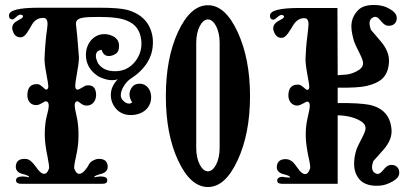

<svg xmlns="http://www.w3.org/2000/svg" viewBox="-20 -738 1674 771"><path d="M593 -587C585 -644 551 -681 492 -698C470 -704 433 -707 380 -707H136C56 -707 16 -697 16 -676C16 -665 21 -660 31 -660C38 -660 53 -682 64 -679C74 -677 75 -672 68 -665L47 -653C35 -646 29 -637 29 -626C29 -621 30 -617 32 -612C37 -596 48 -588 63 -588C82 -588 95 -617 110 -642C121 -659 137 -667 156 -666C166 -665 171 -657 171 -641C171 -636 169 -620 165 -591C162 -562 160 -535 159 -508C158 -491 161 -469 166 -442C171 -415 174 -398 174 -392C174 -383 171 -379 166 -378C159 -378 145 -399 132 -400C105 -402 91 -388 90 -358C89 -331 105 -315 126 -316C143 -316 159 -334 166 -331C175 -329 178 -318 174 -298L165 -260C161 -238 159 -213 160 -186C161 -166 164 -140 171 -108C176 -82 178 -67 177 -62C172 -47 166 -40 157 -40C148 -40 137 -49 125 -67C102 -99 90 -100 79 -100C58 -100 47 -92 44 -75C41 -57 50 -45 69 -40C88 -35 98 -31 97 -26L86 -28C79 -29 72 -30 66 -29C49 -28 42 -21 45 -9C47 -3 54 0 65 0H391C402 0 409 -3 410 -9C413 -21 407 -28 390 -29C384 -30 377 -29 370 -28L358 -26C358 -31 368 -35 387 -40C406 -45 415 -57 412 -75C409 -92 398 -100 377 -100C371 -100 365 -99 360 -96C351 -93 344 -88 339 -81L331 -67C319 -49 308 -40 298 -40C290 -40 283 -47 278 -62C277 -67 279 -82 285 -108C292 -140 295 -166 295 -186C296 -213 294 -238 290 -260L282 -298C278 -318 280 -329 289 -331C296 -334 306 -315 326 -314C346 -313 366 -327 366 -358C365 -385 353 -398 328 -395C320 -395 299 -377 290 -378C285 -379 282 -385 282 -394C282 -400 284 -416 289 -443C294 -470 297 -491 297 -508C292 -575 288 -620 285 -641C284 -655 293 -664 314 -667C323 -669 344 -670 377 -670C430 -670 469 -665 492 -654C524 -641 542 -616 547 -579C551 -546 543 -516 522 -490C502 -465 475 -452 442 -452C410 -452 387 -463 373 -485C368 -496 365 -505 365 -513C365 -528 373 -536 388 -538C393 -521 403 -513 417 -513C426 -513 436 -516 446 -523C454 -528 458 -538 458 -554C458 -571 450 -584 435 -592C423 -598 411 -601 399 -601C355 -601 325 -562 325 -518C325 -486 338 -460 363 -440C366 -437 373 -432 384 -427C400 -420 415 -416 430 -416C438 -416 446 -417 453 -420C434 -400 425 -379 425 -357C425 -335 433 -315 449 -298C464 -283 483 -276 505 -276C552 -276 587 -304 587 -348C587 -377 569 -402 541 -402C526 -402 515 -396 508 -385C503 -377 500 -368 500 -359C500 -348 504 -337 511 -327C507 -324 503 -322 498 -322C489 -322 480 -327 471 -338C467 -343 465 -349 465 -356C465 -379 485 -408 502 -420C563 -459 594 -508 594 -567C594 -574 594 -580 593 -587Z M984 -352C984 -453 967 -539 934 -610C901 -681 862 -717 815 -717C768 -717 728 -681 695 -610C662 -539 646 -453 646 -352C646 -251 662 -165 695 -94C728 -23 768 13 815 13C862 13 901 -23 934 -94C967 -165 984 -251 984 -352ZM862 -143C862 -91 840 -50 815 -50C790 -50 768 -91 768 -143V-567C768 -619 790 -660 815 -660C840 -660 862 -619 862 -567Z M1583 -40C1586 -63 1569 -80 1544 -75C1536 -73 1527 -66 1518 -54C1509 -43 1501 -38 1493 -40C1480 -44 1474 -53 1474 -67C1474 -74 1476 -82 1479 -91L1521 -138C1544 -165 1555 -192 1552 -220C1547 -273 1518 -305 1464 -317C1438 -322 1395 -325 1336 -324V-386C1393 -385 1432 -388 1453 -393C1481 -400 1501 -409 1514 -421C1531 -436 1541 -460 1542 -491C1543 -518 1532 -545 1509 -572L1469 -619C1466 -629 1464 -637 1464 -644C1464 -657 1470 -666 1483 -670C1490 -672 1498 -668 1507 -657C1517 -644 1526 -637 1534 -635C1559 -631 1576 -647 1573 -670C1571 -685 1556 -698 1529 -710C1516 -715 1500 -718 1481 -718C1452 -718 1432 -711 1419 -698C1400 -679 1391 -657 1391 -632C1391 -615 1395 -595 1402 -571C1405 -563 1412 -547 1424 -524C1433 -506 1438 -493 1438 -484C1438 -474 1433 -466 1424 -459C1408 -448 1392 -442 1375 -439C1374 -439 1361 -438 1336 -436L1335 -706C1335 -706 1285 -706 1184 -706C1104 -706 1064 -696 1064 -675C1064 -664 1069 -659 1079 -659C1086 -659 1102 -681 1113 -678C1122 -675 1123 -671 1116 -664L1095 -652C1083 -645 1077 -635 1077 -624C1077 -620 1078 -616 1080 -611C1086 -594 1096 -586 1111 -586C1130 -586 1144 -616 1160 -641C1172 -658 1187 -666 1204 -665C1214 -664 1219 -656 1219 -640C1219 -635 1217 -619 1214 -591C1210 -561 1208 -533 1207 -506C1206 -490 1209 -468 1214 -440C1219 -413 1222 -396 1222 -391C1222 -382 1219 -377 1214 -377C1207 -377 1193 -397 1180 -398C1153 -400 1139 -386 1138 -357C1137 -330 1154 -314 1174 -314C1191 -315 1207 -331 1215 -330C1224 -328 1226 -317 1222 -296L1214 -259C1209 -237 1207 -212 1208 -184C1209 -165 1212 -139 1219 -107C1225 -81 1227 -66 1225 -61C1220 -46 1214 -39 1205 -39C1196 -39 1185 -48 1173 -66C1162 -82 1153 -92 1144 -95C1139 -98 1133 -99 1127 -99C1106 -99 1095 -90 1092 -73C1089 -56 1098 -44 1117 -39C1137 -34 1146 -30 1145 -25C1134 -25 1124 -26 1114 -28C1097 -27 1091 -20 1094 -8C1095 -3 1102 0 1113 0H1336V-275C1377 -274 1410 -265 1434 -248C1443 -241 1448 -233 1448 -223C1448 -215 1443 -202 1434 -185C1423 -163 1415 -148 1412 -139C1405 -118 1402 -99 1402 -81C1402 -52 1411 -29 1429 -12C1444 1 1465 8 1492 8C1511 8 1526 5 1539 -1C1566 -12 1581 -25 1583 -40Z"/></svg>

Font: GFS Eustace
Style: Regular
Weight: 400
Designer: George Matthiopoulos
Foundry: George Matthiopoulos
Version: Version 1.0